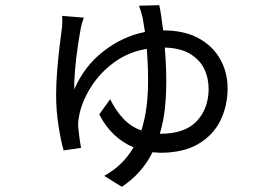

<svg xmlns="http://www.w3.org/2000/svg" viewBox="-20 -635 1040 739"><path d="M593 -615Q597 -598 600.5 -573Q604 -548 608 -518Q690 -518 745 -487.5Q800 -457 828 -406.5Q856 -356 856 -295Q856 -228 828.5 -171.5Q801 -115 743.5 -81Q686 -47 596 -47L567 -49Q527 32 449 84L381 42Q419 21 447 -7Q475 -35 494 -68Q453 -85 419 -117Q385 -149 362 -195L404 -253Q425 -210 454.5 -178.5Q484 -147 524 -133Q538 -176 544 -224.5Q550 -273 550 -325Q550 -360 548.5 -390.5Q547 -421 545 -447Q474 -435 420 -395.5Q366 -356 332 -303Q298 -250 286 -197Q284 -187 282 -174Q280 -161 281 -147Q282 -133 285.5 -107Q289 -81 292 -66L225 -56Q214 -94 205 -152Q196 -210 196 -269Q196 -317 200.5 -369.5Q205 -422 210.5 -466.5Q216 -511 219 -533Q221 -557 219 -574L303 -567Q299 -558 296 -547Q293 -536 291 -527Q286 -500 279.5 -456.5Q273 -413 269 -368Q265 -323 266 -291Q304 -380 378 -437.5Q452 -495 538 -512L529 -567Q526 -579 522.5 -591Q519 -603 515 -613ZM614 -452Q620 -389 620 -321Q620 -266 614.5 -216Q609 -166 595 -120Q692 -120 737.5 -169Q783 -218 783 -293Q783 -335 766 -370Q749 -405 712 -427.5Q675 -450 614 -452Z"/></svg>

Font: Go Noto Current
Style: Regular
Weight: 400
Designer: Monotype Design Team
Foundry: Monotype Imaging Inc.
Version: Version 2.007; ttfautohint (v1.8) -l 8 -r 50 -G 200 -x 14 -D